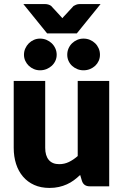

<svg xmlns="http://www.w3.org/2000/svg" viewBox="-20 -917 610 945"><path d="M517.5 -518.5V0H421.5Q392.5 0 383.5 -26L374.5 -56Q359.5 -41.5 343.5 -29.8Q327.5 -18 309.2 -9.8Q291 -1.5 269.8 3.2Q248.5 8 223.5 8Q181 8 148.2 -6.8Q115.5 -21.5 93 -48Q70.5 -74.5 59 -110.5Q47.5 -146.5 47.5 -189.5V-518.5H202.5V-189.5Q202.5 -151 220 -130Q237.5 -109 271.5 -109Q297 -109 319.2 -119.8Q341.5 -130.5 362.5 -149V-518.5ZM95 -897H202Q211 -897 219.2 -894.2Q227.5 -891.5 232 -887.5L274 -842Q280 -835.5 287 -827.5Q290.5 -831.5 293.5 -835.2Q296.5 -839 300 -842L342 -887.5Q346.5 -890.5 354.8 -893.8Q363 -897 372 -897H475L358 -752.5H212ZM177 -727Q194 -727 208.8 -720.8Q223.5 -714.5 234.8 -703.8Q246 -693 252.5 -678.5Q259 -664 259 -647.5Q259 -631.5 252.5 -617.5Q246 -603.5 234.8 -593.2Q223.5 -583 208.8 -577Q194 -571 177 -571Q161 -571 146.8 -577Q132.5 -583 121.8 -593.2Q111 -603.5 104.5 -617.5Q98 -631.5 98 -647.5Q98 -664 104.5 -678.5Q111 -693 121.8 -703.8Q132.5 -714.5 146.8 -720.8Q161 -727 177 -727ZM391 -727Q408 -727 422.8 -720.8Q437.5 -714.5 448.5 -703.8Q459.5 -693 465.8 -678.5Q472 -664 472 -647.5Q472 -631.5 465.8 -617.5Q459.5 -603.5 448.5 -593.2Q437.5 -583 422.8 -577Q408 -571 391 -571Q374.5 -571 360 -577Q345.5 -583 334.5 -593.2Q323.5 -603.5 317.2 -617.5Q311 -631.5 311 -647.5Q311 -664 317.2 -678.5Q323.5 -693 334.5 -703.8Q345.5 -714.5 360 -720.8Q374.5 -727 391 -727Z"/></svg>

Font: Lato ExtraBold
Style: Regular
Weight: 800
Designer: Lukasz Dziedzic with Adam Twardoch and Botio Nikoltchev
Foundry: tyPoland Lukasz Dziedzic
Version: Version 2.015; 2015-08-06; http://www.latofonts.com/